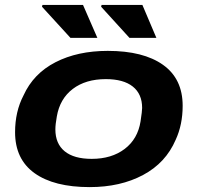

<svg xmlns="http://www.w3.org/2000/svg" viewBox="-20 -745 800 777"><path d="M503.9 -591.8 389.2 -717.8 391.1 -725.1H556.2L612.8 -591.8ZM265.1 -591.8 149.9 -717.8 151.9 -725.1H315.9L374 -591.8ZM342.8 12.2Q198.7 12.2 119.9 -44.2Q41 -100.6 41 -210Q41 -293.5 75.2 -358.9Q115.2 -447.3 204.6 -493.2Q293.9 -539.1 416 -539.1Q560.1 -539.1 639.6 -482.7Q719.2 -426.3 719.2 -316.9Q719.2 -240.2 690.9 -179.2Q650.9 -85.9 559.1 -36.9Q467.3 12.2 342.8 12.2ZM351.1 -102.1Q431.6 -102.1 484.6 -142.3Q537.6 -182.6 548.8 -253.9Q555.2 -295.9 555.2 -308.1Q555.2 -364.7 517.3 -394.8Q479.5 -424.8 408.2 -424.8Q326.7 -424.8 274.4 -385Q222.2 -345.2 210 -273.9Q204.1 -241.7 204.1 -221.2Q204.1 -163.6 241.7 -132.8Q279.3 -102.1 351.1 -102.1Z"/></svg>

Font: Archivo Expanded
Style: Bold Italic
Weight: 700
Width: 7
Italic angle: -10°
Designer: Hector Gatti
Foundry: Omnibus-Type
Version: Version 2.001